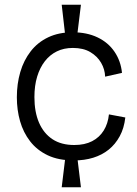

<svg xmlns="http://www.w3.org/2000/svg" viewBox="-20 -723 576 809"><path d="M255 -572 240 -703H321L305 -572ZM240 66 256 -66H305L321 66ZM292 -47Q227 -47 181.5 -68.5Q136 -90 107 -127.5Q78 -165 64.5 -212.5Q51 -260 51 -313Q51 -370 65.5 -419.5Q80 -469 109.5 -507Q139 -545 183.5 -566Q228 -587 286 -587Q346 -587 391 -565.5Q436 -544 462.5 -505Q489 -466 494 -416L423 -400Q422 -431 406 -458.5Q390 -486 360.5 -503.5Q331 -521 287 -521Q249 -521 219.5 -506.5Q190 -492 169 -465Q148 -438 136.5 -400Q125 -362 125 -314Q125 -251 144.5 -206Q164 -161 201 -136.5Q238 -112 293 -112Q337 -112 368 -128Q399 -144 417 -173Q435 -202 439 -241L508 -228Q503 -183 484.5 -149Q466 -115 438 -92.5Q410 -70 373 -58.5Q336 -47 292 -47Z"/></svg>

Font: Bricolage Grotesque 36pt Light
Style: Regular
Weight: 300
Designer: Mathieu Triay
Foundry: Atelier Triay
Version: Version 1.001;gftools[0.9.33.dev8+g029e19f]